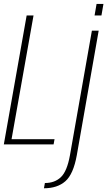

<svg xmlns="http://www.w3.org/2000/svg" viewBox="-38 -756 562 1005"><path d="M-18 0 101.5 -675H137.5L22.5 -27.5H247.5L242.5 0ZM192 229.5 197 202Q248.5 202 280.8 171.2Q313 140.5 328 57.5L443 -595.5H478.5L364 56.5Q346 156 304 192.8Q262 229.5 192 229.5ZM467.5 -735.5H503.5L493 -675H457Z"/></svg>

Font: Anybody ExtraLight
Style: Italic
Weight: 200
Italic angle: -10°
Designer: Tyler Finck
Foundry: Etcetera Type Company
Version: Version 1.010; ttfautohint (v1.8.3) -l 8 -r 50 -G 200 -x 14 